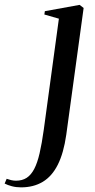

<svg xmlns="http://www.w3.org/2000/svg" viewBox="-146 -534 398 807"><path d="M132.5 32.5Q121.5 109.5 97 158.2Q72.5 207 33.8 230.2Q-5 253.5 -57.5 253.5Q-78 253.5 -96 248.8Q-114 244 -126.5 237.5L-118 217.5Q-110 220.5 -99.5 223Q-89 225.5 -79 225.5Q-52.5 225.5 -34 213.5Q-15.5 201.5 -2.2 176.2Q11 151 20.5 110Q30 69 38 11L101.5 -455.5L40.5 -473L42.5 -487L188.5 -513.5L205.5 -500.5Z"/></svg>

Font: Merriweather 144pt
Style: Italic
Weight: 400
Italic angle: -7.8°
Version: Version 2.101